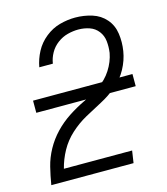

<svg xmlns="http://www.w3.org/2000/svg" viewBox="-111 -829 798 916"><g transform="rotate(-15 288.0 -371.5)"><path d="M29 0H435L444 -60H107Q118 -104 140.5 -145Q163 -186 198.5 -218.5Q234 -251 275.5 -274Q317 -297 358.5 -318.5Q400 -340 437 -371Q474 -402 496.5 -443.5Q519 -485 526 -529Q533 -572 527 -614.5Q521 -657 494.5 -687.5Q468 -718 428 -730.5Q388 -743 345 -743Q307 -743 268.5 -732.5Q230 -722 197 -695.5Q164 -669 145 -633Q126 -597 119 -558H186Q190 -585 204 -610Q218 -635 241.5 -652.5Q265 -670 292 -677Q319 -684 345 -684Q374 -684 400 -675Q426 -666 442.5 -644.5Q459 -623 462 -595Q465 -567 461 -539V-538Q453 -495 428 -456Q403 -417 364 -391.5Q325 -366 284 -346.5Q243 -327 204 -301.5Q165 -276 133 -242.5Q101 -209 79 -169Q57 -129 46.5 -86.5Q36 -44 29 -1ZM49 -352H540V-412H49Z"/></g></svg>

Font: Iosevka Sparkle Light Oblique
Style: Regular
Weight: 300
Italic angle: -9°
Designer: Belleve Invis
Foundry: Belleve Invis
Version: Version 4.5.0; ttfautohint (v1.8.3)